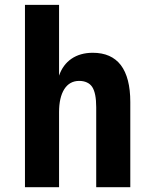

<svg xmlns="http://www.w3.org/2000/svg" viewBox="-20 -780 642 800"><path d="M84 -759.8H226.1V-464.8Q241.7 -510.3 277.8 -535.2Q314.5 -560.1 366.7 -560.1Q443.8 -560.1 483.4 -508.8Q522.9 -456.5 522.9 -355V0H380.9V-333Q380.9 -392.1 364.3 -417.5Q356 -430.2 342 -436.5Q328.1 -442.9 310.1 -442.9Q270 -442.9 248 -408.7Q226.1 -374 226.1 -313V0H84Z"/></svg>

Font: Hack
Style: Bold
Weight: 700
Monospace: yes
Designer: Christopher Simpkins
Foundry: Christopher Simpkins
Version: Version 2.017